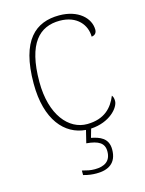

<svg xmlns="http://www.w3.org/2000/svg" viewBox="-115 -611 679 901"><g transform="rotate(-15 224.0 -161.0)"><path d="M241 220C297 220 340 197 340 130C340 74 298 60 258 52L270 10C362 5 412 -54 412 -86C412 -98 410 -106 404 -114C382 -60 343 -16 259 -15C169 -14 92 -103 92 -264C92 -452 160 -517 258 -517C343 -517 384 -462 384 -406C399 -407 409 -417 409 -433C409 -490 354 -542 262 -542C148 -542 64 -475 64 -263C64 -86 144 2 245 10L230 71C288 76 316 92 316 133C316 181 284 199 238 199C215 199 201 195 177 189V211C201 218 221 220 241 220Z"/></g></svg>

Font: Noto Serif Georgian Thin
Style: Regular
Weight: 100
Designer: Monotype Design Team, Akaki Razmadze
Foundry: Google LLC
Version: Version 2.003